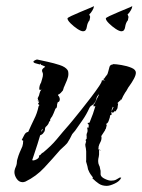

<svg xmlns="http://www.w3.org/2000/svg" viewBox="-20 -583 463 626"><path d="M328 23Q313 23 302.5 16Q292 9 281 -2L283 -4Q283 -5 281 -7Q274 -16 271.5 -21Q269 -26 267 -31Q266 -36 265 -41Q264 -46 261 -55Q260 -59 261 -60V-80Q261 -85 261 -89.5Q261 -94 260 -99Q259 -103 258.5 -106.5Q258 -110 258 -112Q258 -113 260 -119Q260 -122 261 -123Q259 -125 259 -126Q259 -126 259 -126.5Q259 -127 260 -128L261 -129Q261 -129 262 -130Q262 -131 263 -132Q262 -132 262 -133Q262 -135 263 -135Q261 -145 264 -150Q267 -156 264 -167H269V-174L270 -175L265 -182L272 -183V-184Q272 -185 273 -186Q284 -212 291 -237L285 -236V-243H287Q292 -251 296 -261Q298 -266 300 -269Q302 -272 303 -276L302 -275Q295 -268 294 -260Q293 -255 290.5 -251Q288 -247 284 -243Q280 -239 277 -238Q273 -235 271 -230Q262 -210 249.5 -192Q237 -174 225 -157Q223 -154 219 -150Q215 -146 213 -141Q210 -136 208 -131L202 -121Q200 -117 197 -114Q194 -111 190 -107L176 -94Q151 -65 124.5 -36.5Q98 -8 63 9Q60 10 58 10.5Q56 11 54 11Q42 11 34.5 0Q27 -11 27 -22Q27 -27 29 -33L33 -43Q35 -49 35 -54Q35 -59 37 -65Q40 -76 44 -85.5Q48 -95 53 -106Q53 -106 55 -115Q55 -122 56 -124Q51 -126 51 -127Q51 -128 52 -128V-129Q55 -135 59.5 -143.5Q64 -152 72 -153Q77 -164 81.5 -174Q86 -184 91 -194Q101 -213 106 -237L109 -241H107L104 -245L108 -251L102 -254L108 -257H104V-259Q103 -260 103 -262Q103 -264 104 -265Q108 -272 109 -279Q111 -287 115 -291H114L113 -290H111Q108 -290 108 -292V-293Q108 -304 114 -314Q115 -318 116 -321Q117 -324 118 -328Q119 -331 119.5 -334Q120 -337 120 -340Q120 -344 119 -346Q117 -350 117 -353Q117 -357 120.5 -360Q124 -363 127 -365V-366Q125 -367 119.5 -369.5Q114 -372 113 -372L114 -376Q112 -374 111 -374Q112 -374 111 -373H109Q106 -374 98 -376Q89 -378 89 -382Q89 -384 94 -386.5Q99 -389 101 -389Q115 -386 135.5 -381.5Q156 -377 174.5 -371Q193 -365 200 -355Q202 -352 202.5 -348.5Q203 -345 203 -342Q203 -333 198.5 -322Q194 -311 190 -302Q187 -296 187 -294Q187 -294 185 -288Q180 -283 178 -280Q174 -276 169 -274L170 -271L171 -270Q173 -268 173 -267Q175 -263 175 -259Q175 -257 174 -254Q173 -251 169 -250L167 -248H168Q166 -244 166 -241V-238Q166 -236 165 -233Q164 -230 161 -229Q159 -224 154.5 -213Q150 -202 146 -198L143 -192L144 -189L140 -186Q139 -179 132 -172Q125 -167 127 -158H125Q126 -157 126 -156Q126 -154 124 -154Q123 -151 120 -147.5Q117 -144 111 -142Q108 -131 102 -112.5Q96 -94 91 -79Q86 -64 85 -61Q86 -60 89 -60Q93 -60 101 -64.5Q109 -69 107 -76Q111 -76 114 -81Q118 -85 121 -86Q133 -96 144 -106.5Q155 -117 165 -129Q175 -141 185 -153Q195 -165 205 -176Q206 -177 217.5 -191Q229 -205 245 -225Q261 -245 277 -266Q293 -287 303 -302Q313 -317 312 -321H320L321 -320L323 -322L318 -321V-327H320Q322 -330 324 -333Q326 -336 328 -338Q331 -341 333 -350Q334 -354 335 -357.5Q336 -361 337 -365Q339 -372 348 -373L349 -374Q358 -374 376 -371Q394 -368 408.5 -362Q423 -356 423 -346Q423 -338 416.5 -326Q410 -314 402 -303Q398 -298 395 -292Q392 -286 388 -281Q381 -270 376 -258H373V-256Q371 -255 367.5 -251.5Q364 -248 362 -246H365Q365 -241 364 -238L363 -230L357 -220H352Q352 -216 347 -216Q344 -216 344 -218Q343 -218 343 -221Q343 -223 345 -223L350 -233L348 -235Q345 -228 343.5 -223Q342 -218 344 -210H343L344 -209L339 -207L338 -200L335 -191Q332 -181 326 -179L328 -175L325 -163L322 -159H323L310 -139Q311 -138 311 -134Q311 -126 307 -119Q303 -112 301 -103L302 -100L300 -98Q301 -98 301 -96L310 -93Q305 -93 303 -94V-87Q303 -83 303 -79.5Q303 -76 302 -72Q301 -68 300.5 -65Q300 -62 300 -58Q300 -50 303 -44Q305 -41 305.5 -37.5Q306 -34 307 -30Q308 -28 308 -23.5Q308 -19 308 -14Q309 -6 321.5 0Q334 6 342 6Q352 6 358 3Q364 0 372 -5L371 -4H375V-3Q370 8 354 15.5Q338 23 328 23ZM114 -154H115Q117 -158 119 -159L118 -163Q116 -160 114 -154ZM376 -481Q369 -481 357 -489Q345 -497 335 -507Q325 -517 325 -523Q325 -525 337.5 -531Q350 -537 367 -544Q384 -551 397 -556.5Q410 -562 411 -563V-561Q411 -557 406 -548.5Q401 -540 396 -536L399 -528L397 -517Q390 -509 388 -495Q386 -481 376 -481ZM251 -481Q244 -481 232 -489Q220 -497 210 -507Q200 -517 200 -523Q200 -525 212.5 -531Q225 -537 242 -544Q259 -551 272 -556.5Q285 -562 286 -563V-561Q286 -557 281 -548.5Q276 -540 271 -536L274 -528L272 -517Q265 -509 263 -495Q261 -481 251 -481Z"/></svg>

Font: Water Brush
Style: Regular
Weight: 400
Designer: Robert E. Leuschke
Foundry: Robert E. Leuschke
Version: Version 1.010; ttfautohint (v1.8.4.7-5d5b)